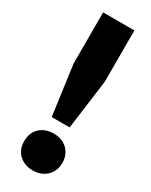

<svg xmlns="http://www.w3.org/2000/svg" viewBox="-197 -783 658 835"><g transform="rotate(30 132.5 -366.0)"><path d="M88 -234 54 -482.5V-740H211V-482.5L178 -234ZM36.5 -84Q36.5 -126 63 -151.2Q89.5 -176.5 132.5 -176.5Q161 -176.5 182.5 -164.8Q204 -153 216 -132Q228 -111 228 -84Q228 -57 215.8 -36Q203.5 -15 181.8 -3.2Q160 8.5 132.5 8.5Q90 8.5 63.2 -16.8Q36.5 -42 36.5 -84Z"/></g></svg>

Font: Encode Sans Condensed
Style: Bold
Weight: 700
Width: 3
Designer: Multiple Designers
Foundry: Impallari Type
Version: Version 2.000